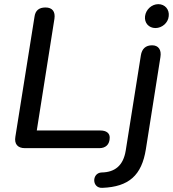

<svg xmlns="http://www.w3.org/2000/svg" viewBox="-20 -713 833 924"><path d="M100 0H458C488 0 508 -17 508 -51C508 -72 492 -85 463 -85H157L242 -623C247 -657 232 -677 199 -677C168 -677 150 -663 146 -632L54 -55C48 -20 65 0 100 0ZM473 191C600 186 662 131 682 5L752 -438C758 -474 742 -495 712 -495C681 -495 663 -478 658 -447L585 12C573 85 532 116 469 117C421 119 421 194 473 191ZM728 -578C760 -578 789 -603 792 -635C796 -667 774 -693 742 -693C710 -693 682 -667 678 -635C674 -603 696 -578 728 -578Z"/></svg>

Font: SN Pro Medium
Style: Italic
Weight: 400
Italic angle: -9°
Designer: Tobias Whetton
Foundry: Supernotes
Version: Version 1.001;Glyphs 3.2 (3249)